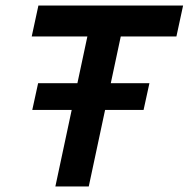

<svg xmlns="http://www.w3.org/2000/svg" viewBox="-20 -670 678 690"><path d="M179 0 294 -539H94L118 -650H638L614 -539H414L299 0ZM96 -275 117 -371H517L496 -275Z"/></svg>

Font: Sometype Mono
Style: Bold Italic
Weight: 700
Italic angle: -12°
Monospace: yes
Designer: Ryoichi Tsunekawa
Foundry: Dharma Type
Version: Version 1.000; ttfautohint (v1.8.3)